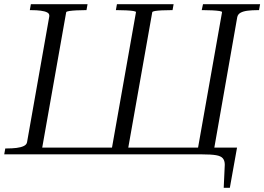

<svg xmlns="http://www.w3.org/2000/svg" viewBox="-32 -730 1250 908"><path d="M924 0H895L903 -32H1089L1055 158H1026L1031 49Q1031 30 1022 19Q1013 8 990 4Q967 0 924 0ZM929 0H127L134 -32H936ZM-12 0 -7 -28H2Q26 -28 46.5 -30.5Q67 -33 80.5 -39.5Q94 -46 96 -58L201 -652Q203 -665 191.5 -671Q180 -677 160.5 -679.5Q141 -682 118 -682H109L114 -710H382L377 -682H368Q350 -682 330 -681Q310 -680 296 -678Q282 -676 281 -672L162 0ZM976 0H899L1018 -672Q1019 -676 1005.5 -678Q992 -680 972 -681Q952 -682 933 -682H922L928 -710H1198L1193 -682H1184Q1161 -682 1140 -679.5Q1119 -677 1106 -670Q1093 -663 1090 -649ZM569 0H492L611 -672Q612 -676 598.5 -678Q585 -680 565 -681Q545 -682 526 -682H516L521 -710H789L784 -682H775Q753 -682 733 -681Q713 -680 701 -678Q689 -676 688 -672Z"/></svg>

Font: Roboto Serif 120pt Expanded Light
Style: Italic
Weight: 300
Width: 7
Italic angle: -10°
Designer: Greg Gazdowicz
Foundry: Commercial Type
Version: Version 1.008